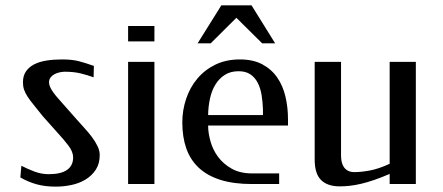

<svg xmlns="http://www.w3.org/2000/svg" viewBox="-20 -693 1668 723"><path d="M213.4 -469.2Q233.9 -469.2 249 -467.5Q264.2 -465.8 277.6 -462.4Q291 -459 304.2 -454.6Q317.4 -450.2 333.5 -444.8L332.5 -401.9Q309.6 -410.2 283.9 -416.5Q258.3 -422.9 223.6 -422.9Q216.3 -422.9 206.1 -420.9Q195.8 -418.9 186.5 -414.3Q177.2 -409.7 170.9 -401.9Q164.6 -394 164.6 -382.8Q164.6 -370.1 176 -352.1Q187.5 -334 212.4 -307.1L264.6 -248Q281.2 -229 297.6 -211.2Q314 -193.4 326.7 -176.3Q339.4 -159.2 347.4 -142.3Q355.5 -125.5 355.5 -108.9Q355.5 -76.7 340.8 -54.2Q326.2 -31.7 302.7 -17.3Q279.3 -2.9 249.8 3.4Q220.2 9.8 190.4 9.8Q148.9 9.8 116.9 0.7Q85 -8.3 56.6 -24.9L60.5 -68.8Q83 -57.1 109.4 -47.1Q135.7 -37.1 163.6 -37.1Q209.5 -37.1 232.4 -53.2Q255.4 -69.3 255.4 -100.1Q255.4 -121.6 237.5 -145Q219.7 -168.5 193.4 -196.8L141.6 -254.9Q121.1 -280.8 106.7 -298.3Q92.3 -315.9 83.5 -329.6Q74.7 -343.3 70.6 -355.5Q66.4 -367.7 66.4 -382.8Q66.4 -407.7 77.9 -424.3Q89.4 -440.9 109.1 -450.9Q128.9 -460.9 155.8 -465.1Q182.6 -469.2 213.4 -469.2Z M561.5 0H462.4V-460H561.5ZM561.5 -537.1H462.4V-595.2H561.5Z M883.3 -469.2Q933.1 -469.2 967.5 -450.9Q1002 -432.6 1023.7 -401.4Q1045.4 -370.1 1054.9 -329.3Q1064.5 -288.6 1064.5 -243.2V-220.2H763.7Q763.7 -192.9 772.5 -161.1Q781.2 -129.4 801 -102.5Q820.8 -75.7 852.3 -57.9Q883.8 -40 929.7 -40H1031.2V0H928.2Q859.9 0 810.3 -15.6Q760.7 -31.2 728.8 -61Q696.8 -90.8 681.6 -133.8Q666.5 -176.8 666.5 -231.9Q666.5 -277.8 680.9 -320.8Q695.3 -363.8 722.9 -396.7Q750.5 -429.7 790.8 -449.5Q831.1 -469.2 883.3 -469.2ZM878.4 -424.8Q848.1 -424.8 826.7 -411.1Q805.2 -397.5 791.3 -374.8Q777.3 -352.1 770.8 -322Q764.2 -292 763.7 -259.8H970.2V-280.8Q969.2 -309.1 965.1 -335Q960.9 -360.8 950.7 -380.9Q940.4 -400.9 923.1 -412.8Q905.8 -424.8 878.4 -424.8ZM813.5 -672.9H927.2L1016.1 -529.8H967.3L870.1 -626L773.4 -529.8H724.1Z M1447.3 -38.1Q1415.5 -24.4 1389.2 -15.4Q1362.8 -6.3 1340.1 -1Q1317.4 4.4 1297.4 6.6Q1277.3 8.8 1259.3 8.8Q1213.4 8.8 1189.2 -14.9Q1165 -38.6 1165 -91.8V-460H1264.2V-106.9Q1264.2 -95.7 1266.4 -84.7Q1268.6 -73.7 1274.2 -64.9Q1279.8 -56.2 1289.6 -50.5Q1299.3 -44.9 1314.9 -44.9Q1339.8 -44.9 1372.8 -51Q1405.8 -57.1 1447.3 -76.2V-460H1545.9V0H1447.3Z"/></svg>

Font: Federov2
Style: Regular
Weight: 400
Designer: Olexa M. Volochay | Cyreal.org
Foundry: Olexa M. Volochay | Cyreal.org
Version: Version 1.000